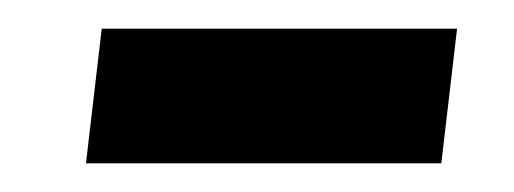

<svg xmlns="http://www.w3.org/2000/svg" viewBox="-20 -114 359 134"><path d="M40 0H288L299 -94H51Z"/></svg>

Font: Noto Sans Arabic SemCond Blk
Style: Regular
Weight: 900
Width: 4
Designer: Monotype Design Team, Nadine Chahine, Nizar Qandah and Khaled Hosny
Foundry: Monotype Imaging Inc.
Version: Version 2.012